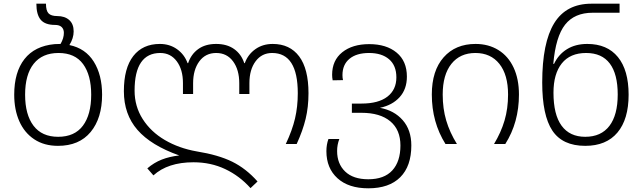

<svg xmlns="http://www.w3.org/2000/svg" viewBox="-20 -780 3482 1040"><path d="M57 -267Q57 -389 112.5 -460Q168 -531 276 -541L308 -542Q326 -573 326 -602Q326 -622 314 -633.5Q302 -645 278 -645Q224 -645 200.5 -673Q177 -701 177 -760H229Q229 -722 243 -707.5Q257 -693 290 -693Q331 -693 355 -671.5Q379 -650 379 -610Q379 -573 356 -536Q443 -518 488 -446Q533 -374 533 -267Q533 -140 471 -65Q409 10 294 10Q219 10 165.5 -25.5Q112 -61 84.5 -123.5Q57 -186 57 -267ZM474 -267Q474 -373 430 -433Q386 -493 297 -493Q209 -493 162.5 -434.5Q116 -376 116 -267Q116 -159 161.5 -99Q207 -39 295 -39Q384 -39 429 -99Q474 -159 474 -267Z M1028 99Q889 99 811 170L778 132Q814 101 856 84.5Q898 68 951 62Q798 8 724.5 -76.5Q651 -161 651 -286Q651 -411 702 -476.5Q753 -542 846 -542Q899 -542 939 -513.5Q979 -485 996 -438H999Q1015 -486 1053.5 -514Q1092 -542 1151 -542Q1209 -542 1248 -514.5Q1287 -487 1303 -438H1306Q1323 -485 1363 -513.5Q1403 -542 1457 -542Q1550 -542 1600.5 -474.5Q1651 -407 1651 -275Q1651 -200 1635.5 -136Q1620 -72 1587 0H1528Q1563 -74 1578 -138Q1593 -202 1593 -275Q1593 -493 1454 -493Q1398 -493 1364.5 -448Q1331 -403 1331 -330V-271H1276V-329Q1276 -402 1242.5 -447.5Q1209 -493 1151 -493Q1093 -493 1059.5 -447.5Q1026 -402 1026 -329V-271H971V-330Q971 -403 937.5 -448Q904 -493 848 -493Q779 -493 744 -442Q709 -391 709 -289Q709 -204 753 -135Q797 -66 873 -21.5Q949 23 1045 40Q1163 59 1238 96Q1313 133 1375 203L1337 239Q1278 173 1200 136Q1122 99 1028 99Z M1748 39Q1748 3 1759 -27H1818Q1806 4 1806 38Q1806 107 1849.5 149Q1893 191 1975 191Q2061 191 2105 143Q2149 95 2149 8Q2149 -77 2094 -123Q2039 -169 1938 -169H1886V-219H1938Q2030 -219 2078.5 -256.5Q2127 -294 2127 -361Q2127 -425 2087.5 -459Q2048 -493 1979 -493Q1911 -493 1873 -461.5Q1835 -430 1835 -373Q1835 -358 1838 -346L1782 -345Q1779 -360 1779 -375Q1779 -453 1834 -497Q1889 -541 1980 -541Q2073 -541 2128.5 -495Q2184 -449 2184 -365Q2184 -297 2144.5 -253.5Q2105 -210 2038 -196Q2115 -182 2161.5 -129Q2208 -76 2208 8Q2208 120 2148 180Q2088 240 1975 240Q1868 240 1808 185.5Q1748 131 1748 39Z M2319 -268Q2319 -397 2383 -469.5Q2447 -542 2556 -542Q2626 -542 2679.5 -509Q2733 -476 2762 -414Q2791 -352 2791 -268Q2791 -117 2717 0H2656Q2694 -63 2713 -127.5Q2732 -192 2732 -268Q2732 -375 2685 -434Q2638 -493 2555 -493Q2472 -493 2425 -434Q2378 -375 2378 -268Q2378 -192 2397 -127.5Q2416 -63 2455 0H2393Q2319 -118 2319 -268Z M2917 -333Q2917 -549 2982 -654.5Q3047 -760 3184 -760H3336V-711H3190Q3092 -711 3041 -646.5Q2990 -582 2977 -434H2981Q3005 -485 3051 -513.5Q3097 -542 3161 -542Q3269 -542 3327 -471Q3385 -400 3385 -267Q3385 -134 3324.5 -62Q3264 10 3150 10Q3027 10 2972 -72.5Q2917 -155 2917 -333ZM3326 -268Q3326 -379 3283 -436Q3240 -493 3155 -493Q3068 -493 3023 -436.5Q2978 -380 2978 -278Q2978 -159 3022 -99Q3066 -39 3150 -39Q3236 -39 3281 -98Q3326 -157 3326 -268Z"/></svg>

Font: Noto Sans Georgian Light
Style: Regular
Weight: 300
Designer: Monotype Design team
Foundry: Monotype Imaging Inc.
Version: Version 1.000